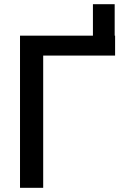

<svg xmlns="http://www.w3.org/2000/svg" viewBox="-20 -898 607 918"><path d="M424.3 -634.3V-877.9H528.3V-634.3ZM530.3 -727.5V-632.3H186.5V0H75.7V-727.5Z"/></svg>

Font: Inter 20pt Medium
Style: Regular
Weight: 500
Version: Version 4.001;git-66647c0bb